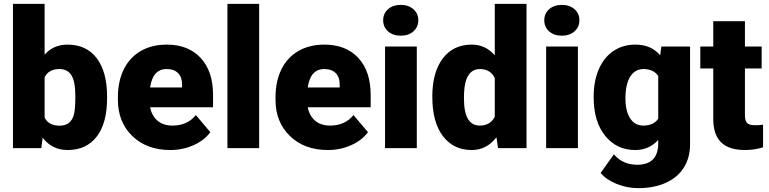

<svg xmlns="http://www.w3.org/2000/svg" viewBox="-20 -770 3998 998"><path d="M536.6 -259.8Q536.6 -129.9 482.9 -60.1Q429.2 9.8 331.5 9.8Q251 9.8 201.7 -54.2L194.8 0H47.4V-750H211.9V-485.8Q257.8 -538.1 330.6 -538.1Q429.2 -538.1 482.9 -467.3Q536.6 -396.5 536.6 -268.1ZM371.6 -270Q371.6 -346.2 351.3 -378.7Q331.1 -411.1 289.1 -411.1Q233.4 -411.1 211.9 -368.7V-158.7Q232.9 -116.7 290 -116.7Q348.1 -116.7 363.8 -173.3Q371.6 -201.2 371.6 -270Z M864.7 9.8Q743.2 9.8 668 -62.7Q592.8 -135.3 592.8 -251.5V-265.1Q592.8 -346.2 622.8 -408.2Q652.8 -470.2 710.4 -504.2Q768.1 -538.1 847.2 -538.1Q958.5 -538.1 1022.9 -469Q1087.4 -399.9 1087.4 -276.4V-212.4H760.3Q769 -168 798.8 -142.6Q828.6 -117.2 876 -117.2Q954.1 -117.2 998 -171.9L1073.2 -83Q1042.5 -40.5 986.1 -15.4Q929.7 9.8 864.7 9.8ZM846.2 -411.1Q773.9 -411.1 760.3 -315.4H926.3V-328.1Q927.2 -367.7 906.2 -389.4Q885.3 -411.1 846.2 -411.1Z M1327.1 0H1162.1V-750H1327.1Z M1684.1 9.8Q1562.5 9.8 1487.3 -62.7Q1412.1 -135.3 1412.1 -251.5V-265.1Q1412.1 -346.2 1442.1 -408.2Q1472.2 -470.2 1529.8 -504.2Q1587.4 -538.1 1666.5 -538.1Q1777.8 -538.1 1842.3 -469Q1906.7 -399.9 1906.7 -276.4V-212.4H1579.6Q1588.4 -168 1618.2 -142.6Q1647.9 -117.2 1695.3 -117.2Q1773.4 -117.2 1817.4 -171.9L1892.6 -83Q1861.8 -40.5 1805.4 -15.4Q1749 9.8 1684.1 9.8ZM1665.5 -411.1Q1593.3 -411.1 1579.6 -315.4H1745.6V-328.1Q1746.6 -367.7 1725.6 -389.4Q1704.6 -411.1 1665.5 -411.1Z M2146.5 0H1981.4V-528.3H2146.5ZM1971.7 -664.6Q1971.7 -699.7 1997.1 -722.2Q2022.5 -744.6 2063 -744.6Q2103.5 -744.6 2128.9 -722.2Q2154.3 -699.7 2154.3 -664.6Q2154.3 -629.4 2128.9 -606.9Q2103.5 -584.5 2063 -584.5Q2022.5 -584.5 1997.1 -606.9Q1971.7 -629.4 1971.7 -664.6Z M2227.1 -268.1Q2227.1 -393.6 2281.2 -465.8Q2335.4 -538.1 2432.6 -538.1Q2503.4 -538.1 2551.8 -482.4V-750H2716.8V0H2568.8L2560.5 -56.6Q2509.8 9.8 2431.6 9.8Q2337.4 9.8 2282.2 -62.5Q2227.1 -134.8 2227.1 -268.1ZM2391.6 -257.8Q2391.6 -117.2 2473.6 -117.2Q2528.3 -117.2 2551.8 -163.1V-364.3Q2529.3 -411.1 2474.6 -411.1Q2398.4 -411.1 2392.1 -288.1Z M2983.9 0H2818.8V-528.3H2983.9ZM2809.1 -664.6Q2809.1 -699.7 2834.5 -722.2Q2859.9 -744.6 2900.4 -744.6Q2940.9 -744.6 2966.3 -722.2Q2991.7 -699.7 2991.7 -664.6Q2991.7 -629.4 2966.3 -606.9Q2940.9 -584.5 2900.4 -584.5Q2859.9 -584.5 2834.5 -606.9Q2809.1 -629.4 2809.1 -664.6Z M3065.9 -268.1Q3065.9 -348.1 3092.3 -409.7Q3118.7 -471.2 3168 -504.6Q3217.3 -538.1 3282.7 -538.1Q3365.2 -538.1 3411.6 -482.4L3417.5 -528.3H3566.9V-20Q3566.9 49.8 3534.4 101.3Q3502 152.8 3440.4 180.4Q3378.9 208 3297.9 208Q3239.7 208 3185.3 186Q3130.9 164.1 3102.1 128.9L3170.9 32.2Q3216.8 86.4 3292 86.4Q3401.4 86.4 3401.4 -25.9V-42.5Q3354 9.8 3281.7 9.8Q3185.1 9.8 3125.5 -64.2Q3065.9 -138.2 3065.9 -262.2ZM3231 -257.8Q3231 -192.9 3255.4 -155Q3279.8 -117.2 3323.7 -117.2Q3377 -117.2 3401.4 -152.8V-375Q3377.4 -411.1 3324.7 -411.1Q3280.8 -411.1 3255.9 -371.8Q3231 -332.5 3231 -257.8Z M3852.1 -659.7V-528.3H3939V-414.1H3852.1V-172.4Q3852.1 -142.6 3862.8 -130.9Q3873.5 -119.1 3905.3 -119.1Q3929.7 -119.1 3946.3 -122.1V-4.4Q3901.9 9.8 3853.5 9.8Q3768.6 9.8 3728 -30.3Q3687.5 -70.3 3687.5 -151.9V-414.1H3620.1V-528.3H3687.5V-659.7Z"/></svg>

Font: Vazir Black FD-UI
Style: Black-FD-UI
Weight: 900
Designer: Saber Rastikerdar
Foundry: Saber Rastikerdar
Version: Version 30.0.0